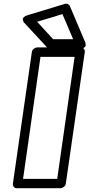

<svg xmlns="http://www.w3.org/2000/svg" viewBox="-20 -979 477 1024"><path d="M48.8 0 149.9 -701.2Q151.4 -711.9 160.6 -719Q169.9 -726.1 179.2 -726.1H411.1Q421.9 -726.1 427.7 -718.3Q433.6 -710.4 432.1 -701.2L331.1 0Q329.6 10.7 320.3 17.8Q311 24.9 301.8 24.9H69.8Q59.1 24.9 53.2 17.1Q47.4 9.3 48.8 0ZM103 -24.9H285.2L377.9 -675.8H195.8ZM110.8 -856Q109.9 -856.9 107.9 -858.9Q106 -860.8 103.5 -866.5Q101.1 -872.1 101.3 -877.2Q101.6 -882.3 107.9 -888.2Q114.3 -894 127 -897.9L325.2 -958Q334 -960.9 342 -957.3Q350.1 -953.6 353 -945.8L433.1 -756.8Q434.1 -755.4 435.1 -752.9Q436 -750.5 436.8 -744.1Q437.5 -737.8 435.8 -732.9Q434.1 -728 426.5 -724.1Q418.9 -720.2 405.8 -720.2H246.1Q236.8 -720.2 230 -727.1ZM178.2 -862.8 263.2 -770H370.1L313 -903.8Z"/></svg>

Font: Trueno Black Outline
Style: Italic
Weight: 900
Width: 6
Designer: Julieta Ulanovsky
Foundry: Julieta Ulanovsky
Version: Version 3.001b | FøM Fix